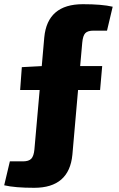

<svg xmlns="http://www.w3.org/2000/svg" viewBox="-51 -723 568 915"><path d="M459 -577H395Q367 -577 355.5 -565Q344 -553 341 -520L331 -408H436L426 -294H321L294 14Q279 172 112 172Q20 172 -31 160L-4 46H58Q86 46 98 33.5Q110 21 113 -11L138 -294H45L53 -403L148 -408L160 -545Q175 -703 344 -703Q435 -703 486 -691Z"/></svg>

Font: Exo 2.0 Extra Bold
Style: Regular
Weight: 800
Designer: Natanael Gama
Version: Version 1.001;PS 001.001;hotconv 1.0.70;makeotf.lib2.5.58329